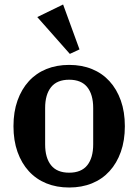

<svg xmlns="http://www.w3.org/2000/svg" viewBox="-20 -823 616 855"><path d="M288 -54Q342 -54 368.5 -87Q395 -120 395 -180V-342Q395 -402 368.5 -435Q342 -468 288 -468Q234 -468 207.5 -435Q181 -402 181 -342V-180Q181 -120 207.5 -87Q234 -54 288 -54ZM288 12Q232 12 186.5 -6.5Q141 -25 108.5 -60.5Q76 -96 58 -146.5Q40 -197 40 -261Q40 -325 58 -375.5Q76 -426 108.5 -461.5Q141 -497 186.5 -515.5Q232 -534 288 -534Q344 -534 389.5 -515.5Q435 -497 467.5 -461.5Q500 -426 518 -375.5Q536 -325 536 -261Q536 -197 518 -146.5Q500 -96 467.5 -60.5Q435 -25 389.5 -6.5Q344 12 288 12ZM146 -747 261 -803 334 -603 291 -583Z"/></svg>

Font: IBM Plex Serif SemiBold
Style: Regular
Weight: 600
Designer: Mike Abbink, Paul van der Laan, Pieter van Rosmalen
Foundry: Bold Monday
Version: Version 2.5